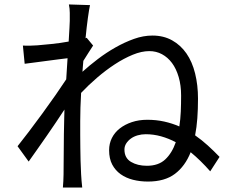

<svg xmlns="http://www.w3.org/2000/svg" viewBox="-20 -811 1040 864"><path d="M641 -65Q693 -65 723.5 -93.5Q754 -122 771 -171Q739 -188 705 -197.5Q671 -207 636 -207Q617 -207 599.5 -202Q582 -197 569 -187.5Q556 -178 548 -165.5Q540 -153 540 -138Q540 -100 569.5 -82.5Q599 -65 641 -65ZM399 -606Q390 -592 378 -573.5Q366 -555 355 -537Q354 -525 353 -513Q352 -501 351 -488Q382 -516 420 -545Q458 -574 499.5 -597.5Q541 -621 583 -636Q625 -651 666 -651Q716 -651 754.5 -629.5Q793 -608 819 -570.5Q845 -533 858 -480.5Q871 -428 871 -367Q871 -320 868 -279Q865 -238 858 -202Q888 -181 915 -156.5Q942 -132 968 -105L926 -40Q904 -65 882 -86.5Q860 -108 838 -126Q813 -63 767 -28.5Q721 6 646 6Q610 6 578.5 -2Q547 -10 523 -27Q499 -44 485 -70.5Q471 -97 471 -135Q471 -165 483.5 -190Q496 -215 519 -233Q542 -251 573.5 -261.5Q605 -272 643 -272Q683 -272 719 -264Q755 -256 787 -242Q792 -274 793.5 -308.5Q795 -343 795 -381Q795 -427 784 -464.5Q773 -502 754 -527.5Q735 -553 709 -567Q683 -581 652 -581Q617 -581 577 -564.5Q537 -548 496.5 -521.5Q456 -495 417 -461.5Q378 -428 345 -393Q343 -359 342 -327Q341 -295 341 -266Q341 -232 341 -203Q341 -174 341.5 -146Q342 -118 342.5 -89Q343 -60 345 -27Q346 -14 347 2.5Q348 19 350 33H263Q264 22 265 4Q266 -14 266 -26Q266 -62 266.5 -90.5Q267 -119 267 -147.5Q267 -176 267.5 -207.5Q268 -239 269 -280Q269 -288 269.5 -297.5Q270 -307 270 -318Q252 -291 231.5 -260Q211 -229 189.5 -198.5Q168 -168 147.5 -138.5Q127 -109 109 -84L59 -153Q80 -179 109.5 -218Q139 -257 170.5 -300Q202 -343 230.5 -384Q259 -425 278 -454Q280 -478 281 -502Q282 -526 284 -549Q267 -547 243.5 -544Q220 -541 194 -537.5Q168 -534 141 -530.5Q114 -527 91 -524L83 -606Q100 -605 115 -605.5Q130 -606 148 -607Q172 -609 211.5 -613Q251 -617 289 -624Q291 -659 292.5 -684Q294 -709 294 -717Q294 -734 294 -753Q294 -772 290 -791L385 -788Q381 -770 375.5 -730.5Q370 -691 365 -639L370 -641Z"/></svg>

Font: SpoqaHanSansJP-Regular
Style: Regular
Weight: 400
Designer: [Source Han Sans]
Ryoko NISHIZUKA  (kana & ideographs); Paul D. Hunt (Latin, Greek & Cyrillic); Wenlong ZHANG  (bopomofo
Foundry: Spoqa (http://bi.spoqa.com)
Version: Version 1.002.20150607